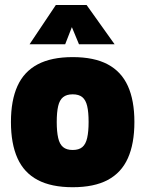

<svg xmlns="http://www.w3.org/2000/svg" viewBox="-20 -747 590 779"><path d="M274.9 12.6Q188.4 12.6 132.9 -16.8Q77.3 -46.1 50.9 -105.1Q24.4 -164 24.4 -252.1Q24.4 -339.6 50.9 -398.1Q77.3 -456.5 132.9 -485.9Q188.4 -515.3 274.9 -515.3Q361.9 -515.3 417.1 -485.9Q472.4 -456.5 498.8 -398.1Q525.3 -339.6 525.3 -252.1Q525.3 -164 498.8 -105.1Q472.4 -46.1 417.1 -16.8Q361.9 12.6 274.9 12.6ZM274.9 -138.5Q300.2 -138.5 314.1 -150.3Q328 -162 333.7 -187.5Q339.5 -213 339.5 -252.1Q339.5 -292.3 333.7 -316.7Q328 -341.2 314.1 -352.7Q300.2 -364.3 274.9 -364.3Q250 -364.3 235.9 -352.7Q221.7 -341.2 216 -316.5Q210.2 -291.7 210.2 -252.1Q210.2 -213 216 -187.5Q221.7 -162 235.9 -150.3Q250 -138.5 274.9 -138.5ZM99.9 -567.3 206.5 -726.6H331.4L445 -567.3H300.5L271.6 -637L244.4 -567.3Z"/></svg>

Font: Titillium Web SemiBold
Style: Regular
Weight: 600
Designer: Mohamed Gaber, Accademia di Belle Arti di Urbino
Foundry: Kief Type Foundry, Accademia di Belle Arti di Urbino
Version: Version 3.000; ttfautohint (v1.8.4)